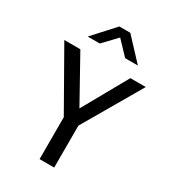

<svg xmlns="http://www.w3.org/2000/svg" viewBox="-203 -946 930 1047"><g transform="rotate(30 261.5 -422.0)"><path d="M111 -630 268 -348 426 -630H523L310 -264V0H218V-264L10 -630ZM233 -844H302L427 -710H347L267 -794L187 -710H111Z"/></g></svg>

Font: Mukta Mahee
Style: Regular
Weight: 400
Designer: Shuchita Grover, Noopur Datye, Girish Dalvi, Yashodeep Gholap
Foundry: Ek Type
Version: Version 2.538;PS 1.000;hotconv 16.6.51;makeotf.lib2.5.65220;